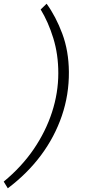

<svg xmlns="http://www.w3.org/2000/svg" viewBox="-141 -786 469 1034"><path d="M-121 192Q-25 113 40 18Q105 -77 139 -181.5Q173 -286 173 -392Q173 -493 146 -580.5Q119 -668 78 -735L110 -766Q160 -697 194.5 -604.5Q229 -512 230 -399Q231 -276 192 -162Q153 -48 79.5 50.5Q6 149 -99 228Z"/></svg>

Font: Radio Canada Light
Style: Italic
Weight: 300
Italic angle: -12°
Designer: Charles Daoud, Etienne Aubert Bonn, Alexandre Saumier Demers, Jacques Le Bailly
Foundry: Radio-Canada
Version: Version 2.104; ttfautohint (v1.8.4.7-5d5b);gftools[0.9.28.de